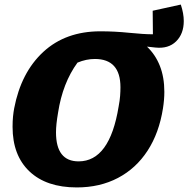

<svg xmlns="http://www.w3.org/2000/svg" viewBox="-20 -807 824 840"><path d="M316 13Q183 13 109 -57Q35 -127 35 -252Q35 -278 37 -297.5Q39 -317 42 -333Q72 -490 169.5 -580Q267 -670 419 -670Q482 -670 545.5 -663.5Q609 -657 649 -657L648 -760L771 -787Q784 -748 784 -715Q784 -659 750.5 -626Q717 -593 660 -599L623 -603Q660 -568 679.5 -518.5Q699 -469 699 -405Q699 -371 693 -333Q676 -225 625.5 -147.5Q575 -70 496 -28.5Q417 13 316 13ZM324 -101Q460 -101 499 -341Q504 -367 505.5 -387.5Q507 -408 507 -425Q507 -549 395 -549Q357 -549 319 -533Q254 -444 234 -314Q225 -262 225 -228Q225 -101 324 -101Z"/></svg>

Font: Piazzolla ExtraBold
Style: Italic
Weight: 800
Italic angle: -11.3°
Designer: Juan Pablo del Peral
Foundry: Huerta Tipografica
Version: Version 1.330